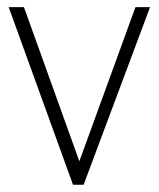

<svg xmlns="http://www.w3.org/2000/svg" viewBox="-20 -508 436 528"><path d="M210 0 392.6 -488.3H352.5L198.2 -64.5L45.9 -488.3H3.9L180.7 0Z"/></svg>

Font: Yaldevi Colombo ExtraLight
Style: Regular
Weight: 275
Designer: Sol Matas, Denzil Rajitha, Kosala Senevirathne and Pathum Egodawatta
Foundry: Mooniak
Version: Version 1.020 ; ttfautohint (v1.6)